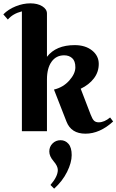

<svg xmlns="http://www.w3.org/2000/svg" viewBox="-20 -785 697 1149"><path d="M261 -704V-445Q315 -515 427 -515Q491 -515 531 -483Q571 -451 571 -402.5Q571 -354 542 -316Q513 -278 463 -254L523 -98Q533 -72 543 -62.5Q553 -53 571 -53Q604 -53 639 -82L657 -58Q577 15 491.5 15Q406 15 378 -57L303 -249Q358 -262 394.5 -303Q431 -344 431 -382Q431 -420 412 -437Q393 -454 364 -454Q316 -454 288.5 -415.5Q261 -377 261 -310V0H111V-717Q56 -703 27 -668L0 -699Q29 -729 73.5 -747Q118 -765 161.5 -765Q205 -765 233 -747.5Q261 -730 261 -704ZM304 344 282 322Q326 271 326 232Q326 209 300.5 179.5Q275 150 275 121.5Q275 93 294.5 73.5Q314 54 342.5 54Q371 54 390 76Q409 98 409 143Q409 188 381.5 243.5Q354 299 304 344Z"/></svg>

Font: Croissant One
Style: Regular
Weight: 400
Designer: Eduardo Rodriguez Tunni
Foundry: Eduardo Rodriguez Tunni
Version: Version 1.001